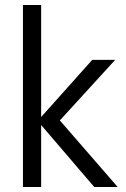

<svg xmlns="http://www.w3.org/2000/svg" viewBox="-20 -750 504 770"><path d="M72 0V-730H145V0ZM358 0 131 -265 350 -510H442L199 -244L201 -289L452 0Z"/></svg>

Font: Instrument Sans SemiCondensed
Style: Regular
Weight: 400
Width: 4
Designer: Rodrigo Fuenzalida
Foundry: fragTYPE
Version: Version 1.000;gftools[0.9.28]